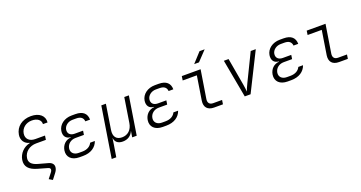

<svg xmlns="http://www.w3.org/2000/svg" viewBox="-46 -1602 4892 2600"><g transform="rotate(-20 2400.0 -302.5)"><path d="M391 -680C472 -680 521 -640 518 -582H584C594 -675 521 -740 400 -740C272 -740 180 -669 162 -557C150 -481 192 -420 263 -405L262 -401C172 -384 102 -310 88 -222C74 -130 124 -71 243 -38L380 1C403 7 413 20 410 38C409 48 404 58 395 69L336 145L386 175L443 101C463 76 474 52 477 30C484 -11 462 -44 412 -59L270 -98C183 -122 148 -163 158 -224C171 -310 247 -368 342 -368H482L491 -427H351C267 -427 217 -477 229 -552C241 -627 307 -680 391 -680Z M881 9C994 9 1071 -43 1100 -127H1032C1011 -81 963 -50 891 -50H839C770 -50 729 -93 738 -151C747 -211 799 -255 868 -255H989L998 -313H876C813 -313 779 -350 787 -404C795 -458 850 -500 913 -500H967C1036 -500 1066 -469 1070 -421H1138C1137 -507 1086 -559 976 -559H922C816 -559 734 -497 720 -411C709 -340 742 -291 811 -287V-283C735 -278 681 -223 669 -148C655 -55 717 9 829 9Z M1231 180H1297L1325 8L1339 -86C1345 -27 1382 10 1455 10C1528 10 1580 -27 1605 -87H1606L1592 0H1657L1744 -550H1678L1622 -194C1607 -101 1548 -47 1465 -47C1381 -47 1342 -101 1357 -194L1413 -550H1347Z M2081 9C2194 9 2271 -43 2300 -127H2232C2211 -81 2163 -50 2091 -50H2039C1970 -50 1929 -93 1938 -151C1947 -211 1999 -255 2068 -255H2189L2198 -313H2076C2013 -313 1979 -350 1987 -404C1995 -458 2050 -500 2113 -500H2167C2236 -500 2266 -469 2270 -421H2338C2337 -507 2286 -559 2176 -559H2122C2016 -559 1934 -497 1920 -411C1909 -340 1942 -291 2011 -287V-283C1935 -278 1881 -223 1869 -148C1855 -55 1917 9 2029 9Z M2720 -645H2789L2922 -785H2848ZM2773 0H2900L2909 -60H2782C2730 -60 2705 -90 2713 -143L2778 -550H2507L2498 -490H2702L2647 -143C2634 -53 2680 0 2773 0Z M3214 0H3298L3573 -550H3500L3308 -156C3289 -117 3270 -74 3263 -51C3262 -74 3257 -117 3250 -156L3181 -550H3113Z M3881 9C3994 9 4071 -43 4100 -127H4032C4011 -81 3963 -50 3891 -50H3839C3770 -50 3729 -93 3738 -151C3747 -211 3799 -255 3868 -255H3989L3998 -313H3876C3813 -313 3779 -350 3787 -404C3795 -458 3850 -500 3913 -500H3967C4036 -500 4066 -469 4070 -421H4138C4137 -507 4086 -559 3976 -559H3922C3816 -559 3734 -497 3720 -411C3709 -340 3742 -291 3811 -287V-283C3735 -278 3681 -223 3669 -148C3655 -55 3717 9 3829 9Z M4573 0H4700L4709 -60H4582C4530 -60 4505 -90 4513 -143L4578 -550H4307L4298 -490H4502L4447 -143C4434 -53 4480 0 4573 0Z"/></g></svg>

Font: JetBrains Mono ExtraLight
Style: Italic
Weight: 240
Italic angle: -9°
Monospace: yes
Designer: Philipp Nurullin, Konstantin Bulenkov
Foundry: JetBrains
Version: Version 2.305